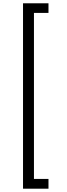

<svg xmlns="http://www.w3.org/2000/svg" viewBox="-20 -954 407 1160"><path d="M119.1 186V-934.1H272.9V-876H185.1V127H272.9V186Z"/></svg>

Font: SVN-Poppins Light
Style: Regular
Weight: 300
Designer: Ninad Kale (Devanagari), Jonny Pinhorn (Latin)
Foundry: Indian Type Foundry
Version: Version 3.002 2017